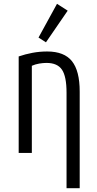

<svg xmlns="http://www.w3.org/2000/svg" viewBox="-20 -802 511 1007"><path d="M329 185V-316Q329 -401 305 -436.5Q281 -472 224 -472Q206 -472 185.5 -468.5Q165 -465 147 -457V0H78V-506Q113 -518 150.5 -525Q188 -532 227 -532Q317 -532 357.5 -481Q398 -430 398 -322V185ZM221 -580 182 -605 279 -782 335 -746Z"/></svg>

Font: Ubuntu Sans Condensed
Style: Regular
Weight: 400
Width: 3
Designer: Dalton Maag Ltd
Foundry: Dalton Maag Ltd
Version: Version 1.006; ttfautohint (v1.8.4.7-5d5b)